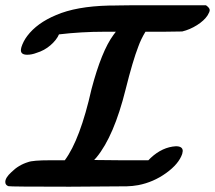

<svg xmlns="http://www.w3.org/2000/svg" viewBox="-47 -706 813 726"><path d="M56 -499Q32 -499 32 -516Q32 -520 34 -528Q41 -550 56 -570Q93 -619 165 -649Q241 -682 365 -685Q366 -685 376.5 -685Q387 -685 405 -685.5Q423 -686 445 -686Q467 -686 496 -686Q525 -686 553 -686H732Q746 -676 746 -668Q746 -661 738 -648Q725 -628 698 -611Q671 -594 642 -587L572 -586H503Q486 -558 476 -530Q455 -476 428 -368Q384 -191 318 -111L309 -101L412 -100H514L523 -109Q567 -150 618 -153Q644 -153 644 -135Q644 -132 642 -124Q629 -86 581 -51.5Q533 -17 476 -6Q454 -2 432.5 -1.5Q411 -1 216 0Q-11 0 -15 -2Q-27 -6 -27 -18Q-27 -34 -4 -55Q23 -82 59 -93Q77 -100 142 -100H198Q256 -178 299 -369Q337 -513 382 -574L391 -586H348Q260 -586 176 -576Q167 -555 144 -535Q121 -515 91 -506Q73 -499 56 -499Z"/></svg>

Font: KaTeX_Caligraphic
Style: Bold
Weight: 700
Version: Version 3699957226